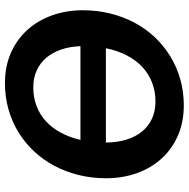

<svg xmlns="http://www.w3.org/2000/svg" viewBox="-13 -761 782 796"><g transform="rotate(-90 378.0 -363.0)"><path d="M733.5 -410.5Q733.5 -351 720 -296.8Q706.5 -242.5 681.8 -196Q657 -149.5 621.5 -112Q586 -74.5 542.2 -47.8Q498.5 -21 447.2 -6.5Q396 8 339.5 8Q269 8 213 -16.8Q157 -41.5 118 -84.8Q79 -128 58 -187Q37 -246 37 -314.5Q37 -374 50.5 -428.2Q64 -482.5 88.8 -529Q113.5 -575.5 149 -613.2Q184.5 -651 228.2 -677.8Q272 -704.5 323.2 -719Q374.5 -733.5 431 -733.5Q501.5 -733.5 557.5 -708.5Q613.5 -683.5 652.5 -640Q691.5 -596.5 712.5 -537.5Q733.5 -478.5 733.5 -410.5ZM355.5 -109.5Q398 -109.5 434.2 -123.8Q470.5 -138 498.8 -164.5Q527 -191 546.8 -229.2Q566.5 -267.5 576 -315H185Q185.5 -268.5 197 -230.5Q208.5 -192.5 230.5 -165.5Q252.5 -138.5 284 -124Q315.5 -109.5 355.5 -109.5ZM413.5 -616Q372 -616 336.5 -602.5Q301 -589 273.2 -563.5Q245.5 -538 226 -501.8Q206.5 -465.5 196 -420.5H584.5Q583 -464.5 570.5 -500.8Q558 -537 536.2 -562.5Q514.5 -588 483.5 -602Q452.5 -616 413.5 -616Z"/></g></svg>

Font: Lato Heavy
Style: Italic
Weight: 800
Italic angle: -7°
Designer: Lukasz Dziedzic
Foundry: tyPoland Lukasz Dziedzic
Version: Version 2.007; 2014-02-27